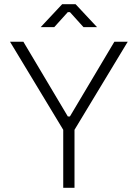

<svg xmlns="http://www.w3.org/2000/svg" viewBox="-20 -900 660 920"><path d="M380 -770H445L342 -880H278L175 -770H240L305 -842H315ZM28 -700 283 -278V0H337V-278L592 -700H528L315 -342H305L92 -700Z"/></svg>

Font: Space Text Light
Style: Regular
Weight: 300
Designer: Florian Karsten (Space Text), Colophon Foundry (Space Mono)
Foundry: Florian Karsten
Version: Version 1.003;PS 001.003;hotconv 1.0.88;makeotf.lib2.5.64775